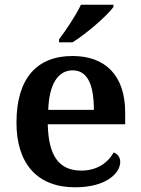

<svg xmlns="http://www.w3.org/2000/svg" viewBox="-20 -786 598 816"><path d="M231 -619V-606H288C347 -642 437 -721 462 -756V-766H324C303 -721 260 -657 231 -619ZM299 10C433 10 491 -51 491 -98C491 -119 478 -133 463 -138C440 -96 394 -61 326 -61C233 -61 186 -120 183 -258H512V-308C512 -466 427 -548 288 -548C136 -548 50 -452 50 -265C50 -91 138 10 299 10ZM379 -319H185C189 -428 226 -487 289 -487C354 -487 379 -422 379 -319Z"/></svg>

Font: Noto Serif Lao SemiBold
Style: Regular
Weight: 600
Designer: Monotype Design Team
Foundry: Monotype Imaging Inc.
Version: Version 2.003